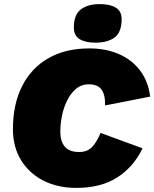

<svg xmlns="http://www.w3.org/2000/svg" viewBox="-20 -906 752 936"><path d="M352 10Q261 10 191.5 -25.5Q122 -61 82.5 -125.5Q43 -190 43 -276Q43 -397 87.5 -485.5Q132 -574 215.5 -622Q299 -670 415 -670Q497 -670 560.5 -642Q624 -614 663.5 -561.5Q703 -509 712 -435L492 -392Q494 -442 475.5 -468.5Q457 -495 413 -495Q376 -495 349.5 -472Q323 -449 306 -413.5Q289 -378 281.5 -338Q274 -298 274 -263Q274 -218 295.5 -191.5Q317 -165 366 -165Q407 -165 430.5 -191Q454 -217 470 -258L675 -183Q631 -92 551.5 -41Q472 10 352 10ZM445 -698Q397 -698 368.5 -715Q340 -732 340 -772Q340 -834 374 -860Q408 -886 466 -886Q517 -886 545 -868.5Q573 -851 573 -813Q573 -749 539 -723.5Q505 -698 445 -698Z"/></svg>

Font: Work Sans Black
Style: Italic
Weight: 900
Italic angle: -13°
Designer: Wei Huang
Foundry: Wei Huang
Version: Version 2.009; ttfautohint (v1.8.3)